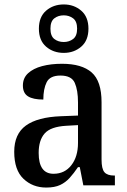

<svg xmlns="http://www.w3.org/2000/svg" viewBox="-20 -834 573 864"><path d="M188 10Q127 10 85.5 -29.5Q44 -69 44 -151Q44 -231 96.5 -269Q149 -307 254 -311L331 -314V-373Q331 -428 316.5 -461Q302 -494 252 -494Q205 -494 190 -464Q175 -434 175 -386Q129 -386 106 -400.5Q83 -415 83 -449Q83 -483 106.5 -504.5Q130 -526 169.5 -536.5Q209 -547 259 -547Q348 -547 392.5 -508Q437 -469 437 -374V-116Q437 -74 450 -59Q463 -44 494 -44H497V0H355L339 -82H331Q312 -54 293.5 -33.5Q275 -13 250.5 -1.5Q226 10 188 10ZM221 -52Q271 -52 301 -90.5Q331 -129 331 -191V-271L278 -268Q208 -264 181 -233.5Q154 -203 154 -146Q154 -52 221 -52ZM267 -596Q220 -596 187.5 -624Q155 -652 155 -705Q155 -758 187.5 -786Q220 -814 267 -814Q313 -814 345.5 -786Q378 -758 378 -705Q378 -652 345.5 -624Q313 -596 267 -596ZM267 -645Q291 -645 309 -658.5Q327 -672 327 -705Q327 -738 309 -751.5Q291 -765 267 -765Q242 -765 224.5 -751.5Q207 -738 207 -705Q207 -672 224.5 -658.5Q242 -645 267 -645Z"/></svg>

Font: Noto Serif Georgian SemiCondensed Medium
Style: Regular
Weight: 500
Width: 4
Designer: Monotype Design Team, Akaki Razmadze
Foundry: Google LLC
Version: Version 2.003; ttfautohint (v1.8.4.7-5d5b)